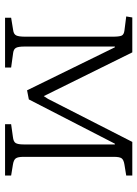

<svg xmlns="http://www.w3.org/2000/svg" viewBox="88 -631 543 759"><g transform="rotate(90 359.5 -251.5)"><path d="M50 0V-24L99 -32Q115 -34 120 -44Q125 -54 125 -80V-425Q125 -451 121 -460.5Q117 -470 100 -472L45 -479L49 -503H187L360 -153L371 -170L541 -503H674V-479L631 -472Q612 -469 606 -461Q600 -453 600 -430V-73Q600 -51 606 -42.5Q612 -34 631 -31L674 -24V0H471V-24L521 -31Q540 -33 545.5 -42Q551 -51 551 -74V-434H548L373 -94L337 -87L167 -434H164V-76Q164 -53 169 -43.5Q174 -34 189 -32L247 -24V0Z"/></g></svg>

Font: Literata 18pt ExtraLight
Style: Regular
Weight: 250
Designer: Latin by Veronika Burian and Jose Scaglione. Greek by Irene Vlachou. Cyrillic by Vera Evstafieva.
Foundry: TypeTogether
Version: Version 3.103;gftools[0.9.29]